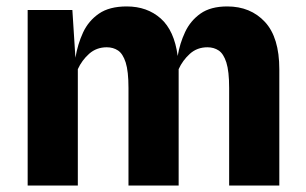

<svg xmlns="http://www.w3.org/2000/svg" viewBox="-20 -577 950 597"><path d="M66 0V-546H205L214.5 -397.5Q221.5 -439.5 238.2 -475.8Q255 -512 287.5 -534.5Q320 -557 374 -557Q437.5 -557 479.8 -519.5Q522 -482 532.5 -403Q539 -442 555.5 -477.2Q572 -512.5 603.5 -534.8Q635 -557 686.5 -557Q759 -557 803.8 -508.8Q848.5 -460.5 848.5 -361.5V0H692.5V-303.5Q692.5 -355.5 683.8 -382.8Q675 -410 660 -420Q645 -430 625 -430Q593 -430 570.5 -409.8Q548 -389.5 535.5 -362V0H379.5V-303.5Q379.5 -355.5 370.8 -382.8Q362 -410 347 -420Q332 -430 312 -430Q280 -430 257.2 -409.8Q234.5 -389.5 222 -362V0Z"/></svg>

Font: Spline Sans
Style: Bold
Weight: 700
Designer: Eben Sorkin, Mirko Velimirovic
Foundry: Sorkin Type
Version: Version 1.000; ttfautohint (v1.8.3)